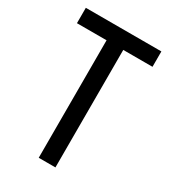

<svg xmlns="http://www.w3.org/2000/svg" viewBox="-173 -788 778 876"><g transform="rotate(30 215.5 -350.0)"><path d="M415 -700V-619H261V0H173V-619H17V-700Z"/></g></svg>

Font: Phudu
Style: Regular
Weight: 400
Version: Version 1.005;gftools[0.9.23]